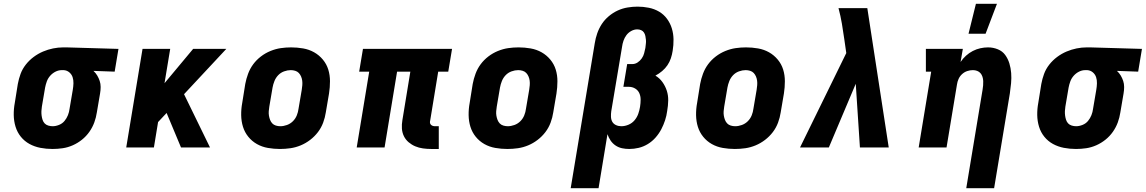

<svg xmlns="http://www.w3.org/2000/svg" viewBox="-20 -778 6045 1013"><path d="M257 8Q224 8 193 2Q162 -4 135.5 -18.5Q109 -33 90 -56.5Q71 -80 62 -109.5Q53 -139 52.5 -171Q52 -203 58 -235L74 -335Q79 -362 88.5 -388Q98 -414 116 -437Q134 -460 157.5 -477.5Q181 -495 207 -506Q233 -517 260 -522.5Q287 -528 314 -528H331L605 -520L585 -400L473 -404Q485 -393 493 -379.5Q501 -366 506 -351Q511 -336 511 -319Q511 -302 508 -285L491 -185Q487 -158 477.5 -132Q468 -106 451.5 -82.5Q435 -59 412.5 -41Q390 -23 364 -11.5Q338 0 311 4Q284 8 257 8ZM258 -112Q274 -112 291.5 -119Q309 -126 320.5 -140Q332 -154 338.5 -170.5Q345 -187 347 -204L364 -304Q367 -321 367.5 -338.5Q368 -356 363 -371Q358 -386 345.5 -396.5Q333 -407 316 -408H306Q289 -408 273 -400Q257 -392 245 -378.5Q233 -365 227 -348.5Q221 -332 218 -316L201 -216Q199 -204 198.5 -192Q198 -180 199.5 -168.5Q201 -157 204.5 -146Q208 -135 215.5 -127Q223 -119 234.5 -115.5Q246 -112 258 -112Z M935 0 859 -182 814 -134 792 0H646L732 -520H878L848 -339L999 -520H1174L951 -281L1088 0Z M1457 8Q1425 8 1393.5 2.5Q1362 -3 1335.5 -18Q1309 -33 1290 -56.5Q1271 -80 1262 -109Q1253 -138 1252.5 -170.5Q1252 -203 1258 -235L1274 -335Q1279 -362 1289 -389Q1299 -416 1316 -439Q1333 -462 1356.5 -480Q1380 -498 1407 -509Q1434 -520 1461 -524Q1488 -528 1516 -528Q1548 -528 1579.5 -522.5Q1611 -517 1637.5 -502Q1664 -487 1683.5 -463.5Q1703 -440 1712 -411Q1721 -382 1721 -349.5Q1721 -317 1716 -285L1699 -185Q1695 -158 1685 -131Q1675 -104 1657.5 -81Q1640 -58 1616.5 -40Q1593 -22 1566.5 -11Q1540 0 1512.5 4Q1485 8 1457 8ZM1459 -112Q1476 -112 1494 -118.5Q1512 -125 1525.5 -138.5Q1539 -152 1546 -169.5Q1553 -187 1555 -204L1572 -304Q1574 -316 1575 -328.5Q1576 -341 1574.5 -352.5Q1573 -364 1568.5 -374.5Q1564 -385 1556.5 -393Q1549 -401 1537.5 -404.5Q1526 -408 1514 -408Q1497 -408 1479 -401.5Q1461 -395 1448 -381.5Q1435 -368 1428 -350.5Q1421 -333 1418 -316L1401 -216Q1399 -204 1398 -191.5Q1397 -179 1399 -167.5Q1401 -156 1405 -145.5Q1409 -135 1416.5 -127Q1424 -119 1435.5 -115.5Q1447 -112 1459 -112Z M2255 8Q2233 8 2211.5 5Q2190 2 2171 -6Q2152 -14 2136 -27.5Q2120 -41 2111 -59.5Q2102 -78 2100.5 -99.5Q2099 -121 2103 -144L2145 -400H2075L2009 0H1862L1928 -400H1875L1895 -520H2365L2345 -400H2292L2250 -144Q2248 -137 2248.5 -131Q2249 -125 2253 -120.5Q2257 -116 2263 -114Q2269 -112 2275 -112H2295V8Z M2657 8Q2625 8 2593.5 2.5Q2562 -3 2535.5 -18Q2509 -33 2490 -56.5Q2471 -80 2462 -109Q2453 -138 2452.5 -170.5Q2452 -203 2458 -235L2474 -335Q2479 -362 2489 -389Q2499 -416 2516 -439Q2533 -462 2556.5 -480Q2580 -498 2607 -509Q2634 -520 2661 -524Q2688 -528 2716 -528Q2748 -528 2779.5 -522.5Q2811 -517 2837.5 -502Q2864 -487 2883.5 -463.5Q2903 -440 2912 -411Q2921 -382 2921 -349.5Q2921 -317 2916 -285L2899 -185Q2895 -158 2885 -131Q2875 -104 2857.5 -81Q2840 -58 2816.5 -40Q2793 -22 2766.5 -11Q2740 0 2712.5 4Q2685 8 2657 8ZM2659 -112Q2676 -112 2694 -118.5Q2712 -125 2725.5 -138.5Q2739 -152 2746 -169.5Q2753 -187 2755 -204L2772 -304Q2774 -316 2775 -328.5Q2776 -341 2774.5 -352.5Q2773 -364 2768.5 -374.5Q2764 -385 2756.5 -393Q2749 -401 2737.5 -404.5Q2726 -408 2714 -408Q2697 -408 2679 -401.5Q2661 -395 2648 -381.5Q2635 -368 2628 -350.5Q2621 -333 2618 -316L2601 -216Q2599 -204 2598 -191.5Q2597 -179 2599 -167.5Q2601 -156 2605 -145.5Q2609 -135 2616.5 -127Q2624 -119 2635.5 -115.5Q2647 -112 2659 -112Z M2991 215 3118 -550Q3122 -576 3131 -602Q3140 -628 3155 -651Q3170 -674 3192 -692.5Q3214 -711 3239 -722.5Q3264 -734 3291 -738.5Q3318 -743 3344 -743Q3374 -743 3403.5 -737Q3433 -731 3457.5 -716.5Q3482 -702 3499 -679Q3516 -656 3524.5 -628.5Q3533 -601 3533.5 -570.5Q3534 -540 3529 -510Q3526 -490 3519.5 -470.5Q3513 -451 3501.5 -434Q3490 -417 3473.5 -403Q3457 -389 3438 -379Q3460 -366 3475 -345Q3490 -324 3498 -299.5Q3506 -275 3505.5 -247.5Q3505 -220 3500 -192Q3497 -168 3489 -143.5Q3481 -119 3469 -96Q3457 -73 3439 -52.5Q3421 -32 3398 -18Q3375 -4 3350 2Q3325 8 3300 8Q3280 8 3261.5 4Q3243 0 3227.5 -10.5Q3212 -21 3201.5 -36.5Q3191 -52 3185 -70L3138 215ZM3258 -112Q3277 -112 3296 -120Q3315 -128 3328 -143.5Q3341 -159 3347.5 -177.5Q3354 -196 3357 -215Q3360 -234 3360 -252.5Q3360 -271 3353 -286.5Q3346 -302 3331 -311Q3316 -320 3297 -320H3269L3289 -440H3317Q3331 -440 3344 -448.5Q3357 -457 3366 -470Q3375 -483 3378.5 -497Q3382 -511 3385 -525Q3386 -536 3387.5 -546.5Q3389 -557 3388 -567.5Q3387 -578 3385 -588Q3383 -598 3377.5 -606.5Q3372 -615 3362.5 -619Q3353 -623 3342 -623Q3326 -623 3310.5 -614.5Q3295 -606 3285 -592.5Q3275 -579 3269.5 -563Q3264 -547 3262 -531L3205 -191Q3203 -177 3203.5 -162Q3204 -147 3210.5 -135.5Q3217 -124 3230 -118Q3243 -112 3258 -112Z M3857 8Q3825 8 3793.5 2.5Q3762 -3 3735.5 -18Q3709 -33 3690 -56.5Q3671 -80 3662 -109Q3653 -138 3652.5 -170.5Q3652 -203 3658 -235L3674 -335Q3679 -362 3689 -389Q3699 -416 3716 -439Q3733 -462 3756.5 -480Q3780 -498 3807 -509Q3834 -520 3861 -524Q3888 -528 3916 -528Q3948 -528 3979.5 -522.5Q4011 -517 4037.5 -502Q4064 -487 4083.5 -463.5Q4103 -440 4112 -411Q4121 -382 4121 -349.5Q4121 -317 4116 -285L4099 -185Q4095 -158 4085 -131Q4075 -104 4057.5 -81Q4040 -58 4016.5 -40Q3993 -22 3966.5 -11Q3940 0 3912.5 4Q3885 8 3857 8ZM3859 -112Q3876 -112 3894 -118.5Q3912 -125 3925.5 -138.5Q3939 -152 3946 -169.5Q3953 -187 3955 -204L3972 -304Q3974 -316 3975 -328.5Q3976 -341 3974.5 -352.5Q3973 -364 3968.5 -374.5Q3964 -385 3956.5 -393Q3949 -401 3937.5 -404.5Q3926 -408 3914 -408Q3897 -408 3879 -401.5Q3861 -395 3848 -381.5Q3835 -368 3828 -350.5Q3821 -333 3818 -316L3801 -216Q3799 -204 3798 -191.5Q3797 -179 3799 -167.5Q3801 -156 3805 -145.5Q3809 -135 3816.5 -127Q3824 -119 3835.5 -115.5Q3847 -112 3859 -112Z M4201 0 4445 -498 4435 -568Q4429 -611 4422 -652.5Q4415 -694 4404 -735H4556L4669 0H4517L4495 -336L4353 0Z M5078 215 5164 -304Q5166 -316 5167 -327.5Q5168 -339 5167.5 -350.5Q5167 -362 5163.5 -373Q5160 -384 5153 -392Q5146 -400 5135.5 -404Q5125 -408 5113 -408Q5098 -408 5083 -403Q5068 -398 5056 -387Q5044 -376 5037.5 -361.5Q5031 -347 5029 -332L4974 0H4827L4893 -400H4865V-520H5060L5048 -451Q5060 -469 5076.5 -484Q5093 -499 5112.5 -509Q5132 -519 5152.5 -523.5Q5173 -528 5193 -528Q5220 -528 5244.5 -518Q5269 -508 5283.5 -488Q5298 -468 5305.5 -443.5Q5313 -419 5315 -392.5Q5317 -366 5314.5 -339Q5312 -312 5308 -285L5225 215ZM5090 -600 5129 -758H5240L5180 -600Z M5657 8Q5624 8 5593 2Q5562 -4 5535.5 -18.5Q5509 -33 5490 -56.5Q5471 -80 5462 -109.5Q5453 -139 5452.5 -171Q5452 -203 5458 -235L5474 -335Q5479 -362 5488.5 -388Q5498 -414 5516 -437Q5534 -460 5557.5 -477.5Q5581 -495 5607 -506Q5633 -517 5660 -522.5Q5687 -528 5714 -528H5731L6005 -520L5985 -400L5873 -404Q5885 -393 5893 -379.5Q5901 -366 5906 -351Q5911 -336 5911 -319Q5911 -302 5908 -285L5891 -185Q5887 -158 5877.5 -132Q5868 -106 5851.5 -82.5Q5835 -59 5812.5 -41Q5790 -23 5764 -11.5Q5738 0 5711 4Q5684 8 5657 8ZM5658 -112Q5674 -112 5691.5 -119Q5709 -126 5720.5 -140Q5732 -154 5738.5 -170.5Q5745 -187 5747 -204L5764 -304Q5767 -321 5767.5 -338.5Q5768 -356 5763 -371Q5758 -386 5745.5 -396.5Q5733 -407 5716 -408H5706Q5689 -408 5673 -400Q5657 -392 5645 -378.5Q5633 -365 5627 -348.5Q5621 -332 5618 -316L5601 -216Q5599 -204 5598.5 -192Q5598 -180 5599.5 -168.5Q5601 -157 5604.5 -146Q5608 -135 5615.5 -127Q5623 -119 5634.5 -115.5Q5646 -112 5658 -112Z"/></svg>

Font: Iosevka Etoile Heavy
Style: Italic
Weight: 900
Italic angle: -9°
Designer: Belleve Invis
Foundry: Belleve Invis
Version: Version 22.1.2; ttfautohint (v1.8.4)